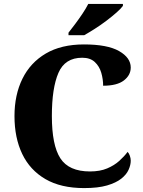

<svg xmlns="http://www.w3.org/2000/svg" viewBox="-20 -951 730 981"><path d="M410 10Q291 10 212 -36Q133 -82 93.5 -164.5Q54 -247 54 -358Q54 -466 94.5 -548.5Q135 -631 214 -677.5Q293 -724 409 -724Q529 -724 588.5 -690Q648 -656 648 -606Q648 -567 613 -540Q578 -513 507 -513Q507 -546 497.5 -579Q488 -612 464.5 -634Q441 -656 400 -656Q312 -656 278.5 -578.5Q245 -501 245 -358Q245 -209 288.5 -142Q332 -75 440 -75Q491 -75 527.5 -90.5Q564 -106 589.5 -129Q615 -152 632 -175Q639 -168 643.5 -155Q648 -142 648 -130Q648 -108 637 -83.5Q626 -59 599.5 -38Q573 -17 527 -3.5Q481 10 410 10ZM330 -784Q345 -803 364.5 -829Q384 -855 402 -882Q420 -909 431 -931H608V-921Q599 -908 576.5 -888Q554 -868 525 -846Q496 -824 465.5 -804.5Q435 -785 410 -771H330Z"/></svg>

Font: Noto Serif Tamil ExtraBold
Style: Regular
Weight: 800
Designer: Indian Type Foundry, Tom Grace, and the Monotype Design Team
Foundry: Monotype Imaging Inc.
Version: Version 2.004; ttfautohint (v1.8.4.7-5d5b)